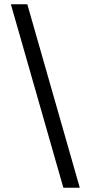

<svg xmlns="http://www.w3.org/2000/svg" viewBox="-20 -760 426 900"><path d="M31 -740H108L354 120H277Z"/></svg>

Font: EncodeSans
Style: Regular
Weight: 400
Designer: Pablo Impallari, Andres Torresi
Foundry: Pablo Impallari, Andres Torresi
Version: Version 1.000; ttfautohint (v1.4.1)